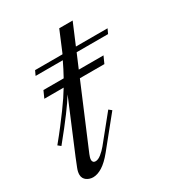

<svg xmlns="http://www.w3.org/2000/svg" viewBox="-199 -639 665 726"><g transform="rotate(-30 133.0 -276.0)"><path d="M187.5 -460.4H325.7L316.4 -440.4H179.2L153.3 -379.4H261.2L247.6 -349.1H140.6L28.3 -83Q26.4 -78.1 24.4 -72Q22.5 -65.9 22.5 -60.5Q22.5 -54.7 25.9 -51Q29.3 -47.4 35.6 -47.4Q46.9 -47.4 60.5 -58.3Q74.2 -69.3 85 -82.5L174.3 -192.9L186.5 -183.1L83.5 -55.7Q59.6 -26.4 38.1 -12.9Q16.6 0.5 -2.4 0.5Q-9.8 0.5 -17.1 -1.7Q-24.4 -3.9 -30.3 -8.1Q-36.1 -12.2 -39.8 -18.8Q-43.5 -25.4 -43.5 -34.2Q-43.5 -46.4 -37.8 -60.8Q-32.2 -75.2 -22.5 -99.1L69.8 -319.3Q62 -307.1 51.8 -292Q41.5 -276.9 27.3 -257.8Q13.2 -238.8 -5.4 -215.1Q-23.9 -191.4 -47.9 -162.1L-60.1 -171.9Q-35.2 -202.1 -15.6 -227.8Q3.9 -253.4 19.8 -274.9Q35.6 -296.4 47.9 -314.7Q60.1 -333 69.8 -349.1H-14.6L-1 -379.4H87.4Q96.7 -396 104 -410.6Q111.3 -425.3 118.7 -440.4H0L9.3 -460.4H128.9Q129.4 -462.4 130.9 -464.4L167.5 -551.8H226.1Z"/></g></svg>

Font: Dynalight
Style: Regular
Weight: 400
Version: Version 1.000